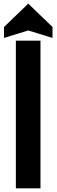

<svg xmlns="http://www.w3.org/2000/svg" viewBox="-20 -1033 310 1053"><path d="M67 -810H202V0H67ZM268 -885V-825L135 -866L2 -825V-885L135 -1013Z"/></svg>

Font: Transit CAT
Style: Regular
Weight: 400
Designer: Peter Wiegel
Foundry: Peter Wiegel
Version: 1.000